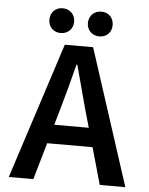

<svg xmlns="http://www.w3.org/2000/svg" viewBox="-57 -873 712 919"><g transform="rotate(5 299.5 -413.5)"><path d="M393 -708C428 -708 452 -733 452 -767C452 -802 428 -827 393 -827C358 -827 333 -802 333 -767C333 -733 358 -708 393 -708ZM207 -708C242 -708 267 -733 267 -767C267 -802 242 -827 207 -827C172 -827 148 -802 148 -767C148 -733 172 -708 207 -708ZM215 -268 238 -348C258 -417 278 -491 296 -564H300C319 -492 339 -417 358 -348L381 -268ZM457 0H580L368 -654H232L20 0H138L189 -177H407Z"/></g></svg>

Font: Source Code Pro Semibold
Style: Regular
Weight: 600
Monospace: yes
Designer: Paul D. Hunt
Foundry: Adobe Systems Incorporated
Version: Version 1.017;PS 1.000;hotconv 1.0.70;makeotf.lib2.5.5900